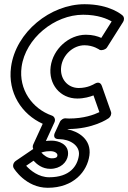

<svg xmlns="http://www.w3.org/2000/svg" viewBox="-20 -573 609 912"><path d="M454.2 -335.7C466.3 -332.8 482 -337.7 488.4 -347.9L564.8 -468.9C570.9 -478.5 570.5 -491.8 562.4 -499.3C559.8 -501.7 503.1 -553 381.8 -553C220 -553 55 -421.3 32.5 -255C15.9 -132.4 83.3 -29.9 182.9 15L137.9 113.3C134.8 120.1 134.7 128.5 138 134.9C136.8 135.5 135.6 136.2 134.5 137L55.2 191C42.6 199.6 38.8 215.7 45.6 226.3C46 226.9 101.9 319 206.9 319C330.5 319 394.5 240.6 404.7 165C414.9 89.7 353.4 51.5 300.8 41.2C300.8 41.2 301.5 40 301.6 40C422.1 40 491.5 -8.2 496.4 -11.7C505.2 -18.4 511 -31.1 507.1 -42L463.8 -165C455.6 -188.2 436.7 -179.3 429.1 -175C425.8 -172.9 397.3 -155 354 -155C301.5 -155 262.9 -199 270.7 -257C278.4 -313.8 328.8 -358 381.4 -358C423.8 -358 452.7 -336.8 454.2 -335.7ZM176.5 151.8C178.2 151.1 192.7 145 218.4 145C242.9 145 253.8 156.8 252.7 165C252 170 251.7 179 225.8 179C206.8 179 187.6 164.3 176.5 151.8ZM198 96.7 238.8 7.7C245 -5.9 238 -19.9 227.1 -23.7C132.4 -56.8 68.1 -148.4 82.5 -255C100.8 -390.7 238.8 -503 375 -503C445.4 -503 489.5 -483.4 510.4 -471.1L461.1 -393C443.7 -400.8 420.1 -408 388.2 -408C306.8 -408 232 -340.2 220.7 -257C209.4 -173 265.7 -105 347.2 -105C379.2 -105 407.2 -113.2 424 -119.9L452.1 -40.4C427 -28.2 378.3 -10 308.4 -10C302.3 -10 297.8 -10.1 294.6 -10.7C282.6 -12.7 269.5 -4.9 264.4 6.2L241.8 55.2C241.8 55.2 223.1 88 261.1 88C310.8 88 361.1 117.7 354.7 165C347.9 215.4 312 269 213.6 269C163.8 269 124.4 236.7 104.2 214.4L139.3 190.4C154.5 206.6 180.1 229 219 229C267.1 229 298.2 198 302.7 165C310 111.2 256.6 95 225.2 95C215.1 95 203.3 96 198 96.7Z"/></svg>

Font: Hussar Techniczny
Style: Bold 
Weight: 700
Foundry: Cannot Into Space Fonts
Version: Version 0.77